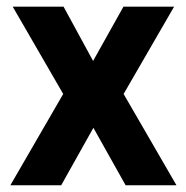

<svg xmlns="http://www.w3.org/2000/svg" viewBox="-20 -548 549 568"><path d="M168 -528.3 255.4 -367.7 345.2 -528.3H495.1L345.7 -270L502 0H351.6L256.3 -169.9L161.1 0H10.7L167 -270L17.6 -528.3Z"/></svg>

Font: Vazirmatn RD
Style: Bold
Weight: 700
Designer: Saber Rastikerdar
Foundry: Saber Rastikerdar
Version: Version 32.102